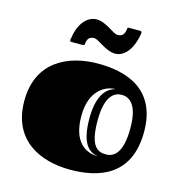

<svg xmlns="http://www.w3.org/2000/svg" viewBox="-109 -821 872 934"><g transform="rotate(15 327.0 -353.5)"><path d="M327 17C464 17 628 -27 628 -254C628 -474 462 -517 327 -517C180 -517 26 -450 26 -250C26 -48 180 17 327 17ZM477 -100C434 -100 395 -118 395 -250C395 -382 446 -400 477 -400C517 -400 559 -371 559 -254C559 -130 518 -100 477 -100ZM440 -81C383 -81 313 -115 313 -250C313 -385 395 -419 440 -419C409 -411 354 -382 354 -250C354 -118 397 -89 440 -81ZM431 -724C420 -724 419 -723 419 -719C416 -697 411 -676 381 -676C358 -676 312 -723 265 -723C211 -723 175 -667 167 -602C166 -598 161 -585 174 -585H223C236 -585 238 -587 239 -591C241 -612 247 -632 276 -632C298 -632 345 -585 392 -585C445 -585 480 -643 490 -709C491 -716 492 -724 483 -724Z"/></g></svg>

Font: Fascinate Inline
Style: Regular
Weight: 900
Designer: Astigmatic (AOETI)
Foundry: Astigmatic (AOETI)
Version: Version 1.000